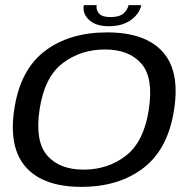

<svg xmlns="http://www.w3.org/2000/svg" viewBox="-20 -722 762 747"><path d="M296.5 5Q149.5 5 81.2 -71Q13 -147 35.5 -296.5Q58.5 -450.5 154.2 -523.2Q250 -596 396.5 -596Q544 -596 612.2 -521.2Q680.5 -446.5 657.5 -296.5Q634.5 -143 538.8 -69Q443 5 296.5 5ZM305.5 -62Q399.5 -62 469.8 -116.2Q540 -170.5 559 -296Q578 -419.5 530 -474.5Q482 -529.5 388 -529.5Q294 -529.5 223.5 -475.8Q153 -422 134 -296Q115.5 -172.5 163.5 -117.2Q211.5 -62 305.5 -62ZM403 -620Q352.5 -620 326.2 -644.8Q300 -669.5 306 -702H356Q353 -684 365 -669.8Q377 -655.5 409.5 -655.5Q444.5 -655.5 460.5 -669.8Q476.5 -684 480 -702H529.5Q523.5 -669.5 490.2 -644.8Q457 -620 403 -620Z"/></svg>

Font: Anybody ExtraExpanded Regular
Style: Italic
Weight: 400
Width: 8
Italic angle: -10°
Designer: Tyler Finck
Foundry: Etcetera Type Company
Version: Version 1.010; ttfautohint (v1.8.3) -l 8 -r 50 -G 200 -x 14 